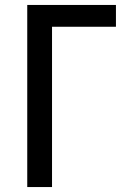

<svg xmlns="http://www.w3.org/2000/svg" viewBox="-20 -755 540 775"><path d="M90 0V-735H448V-647H190V0Z"/></svg>

Font: Iosevka Term Curly Semibold
Style: Regular
Weight: 600
Designer: Belleve Invis
Foundry: Belleve Invis
Version: Version 32.3.0